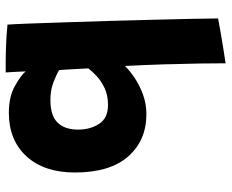

<svg xmlns="http://www.w3.org/2000/svg" viewBox="-86 -678 773 640"><g transform="rotate(90 300.0 -357.5)"><path d="M61.5 3.5Q60 -17 58 -68.8Q56 -120.5 53.8 -191Q51.5 -261.5 49.2 -338.5Q47 -415.5 45.2 -488Q43.5 -560.5 42.2 -616.2Q41 -672 41 -698.5Q48 -700 89.2 -707.2Q130.5 -714.5 190.5 -723.5Q190.5 -691.5 191.2 -637.2Q192 -583 194 -517.8Q196 -452.5 199.5 -388Q214 -403 238.5 -419.8Q263 -436.5 294.2 -448Q325.5 -459.5 360 -459.5Q447.5 -459.5 501 -398.8Q554.5 -338 554.5 -221Q554.5 -119 500.8 -60Q447 -1 355.5 -1Q301.5 -1 265.5 -21.5Q229.5 -42 217.5 -57Q218 -42.5 219.2 -19.2Q220.5 4 221 9.5Q178 10 135.5 8.5Q93 7 61.5 3.5ZM213 -169Q224.5 -161 252.2 -150.2Q280 -139.5 312.5 -139.5Q364.5 -139.5 388 -163.2Q411.5 -187 411.5 -232Q411.5 -272.5 392.2 -302Q373 -331.5 329.5 -331.5Q297 -331.5 273.2 -320.2Q249.5 -309 233.2 -293.8Q217 -278.5 207.5 -266Q207.5 -259.5 208.8 -238.5Q210 -217.5 211.2 -196.5Q212.5 -175.5 213 -169Z"/></g></svg>

Font: Grandstander
Style: Bold
Weight: 700
Designer: Tyler Finck
Foundry: Etcetera Type Co
Version: Version 1.200; ttfautohint (v1.8.3)